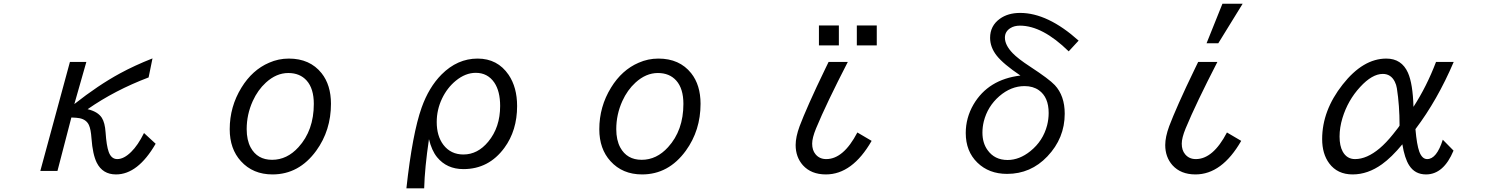

<svg xmlns="http://www.w3.org/2000/svg" viewBox="-20 -900 8040 1039"><path d="M447.3 -564.9 382.3 -336.9Q511.7 -439 629.4 -502.9Q708.5 -545.9 805.2 -584L784.2 -481Q601.1 -411.6 454.1 -309.1Q509.8 -295.9 531.2 -262.2Q547.9 -235.8 551.3 -184.1Q556.2 -110.8 568.4 -77.6Q582.5 -39.1 614.7 -39.1Q650.4 -39.1 689.9 -78.1Q726.1 -113.3 759.3 -180.2L822.3 -122.1Q726.1 43.9 607.9 43.9Q535.2 43.9 503.4 -20Q481.4 -64.9 475.1 -150.9Q471.7 -200.2 461.4 -222.7Q448.2 -252.4 411.1 -260.3Q396 -263.2 366.2 -264.2L291 24.9H198.2L358.4 -564.9Z M1543 -583Q1657.2 -583 1720.2 -503.9Q1771 -439.9 1771 -338.4Q1771 -194.3 1691.4 -84.5Q1598.1 43.9 1454.6 43.9Q1348.6 43.9 1283.7 -27.8Q1223.1 -94.2 1223.1 -200.7Q1223.1 -322.8 1286.6 -425.8Q1345.2 -521.5 1436 -560.5Q1486.8 -583 1543 -583ZM1540 -504.9Q1475.6 -504.9 1418.9 -453.1Q1375 -413.1 1347.7 -353Q1314.9 -280.3 1314.9 -201.2Q1314.9 -142.1 1336.4 -102.1Q1372.6 -35.2 1452.6 -35.2Q1533.2 -35.2 1595.2 -103.5Q1678.2 -194.3 1678.2 -337.9Q1678.2 -420.4 1639.6 -463.9Q1603 -504.9 1540 -504.9Z M2179.2 119.1Q2211.9 -178.2 2261.7 -317.9Q2300.8 -427.7 2369.1 -496.6Q2455.1 -583 2564.5 -583Q2672.4 -583 2732.4 -495.1Q2778.3 -427.2 2778.3 -326.2Q2778.3 -193.8 2709.5 -100.1Q2625 15.1 2487.8 15.1Q2397.9 15.1 2345.2 -49.3Q2315.9 -85.4 2301.3 -147Q2278.3 8.3 2275.4 119.1ZM2554.7 -505.9Q2498.5 -505.9 2446.3 -462.9Q2399.9 -424.8 2372.1 -366.7Q2343.3 -306.2 2343.3 -239.7Q2343.3 -164.1 2379.4 -116.2Q2419.4 -64 2487.8 -64Q2564.9 -64 2622.1 -133.3Q2686.5 -210.9 2686.5 -326.7Q2686.5 -405.8 2655.3 -452.6Q2619.1 -505.9 2554.7 -505.9Z M3543 -583Q3657.2 -583 3720.2 -503.9Q3771 -439.9 3771 -338.4Q3771 -194.3 3691.4 -84.5Q3598.1 43.9 3454.6 43.9Q3348.6 43.9 3283.7 -27.8Q3223.1 -94.2 3223.1 -200.7Q3223.1 -322.8 3286.6 -425.8Q3345.2 -521.5 3436 -560.5Q3486.8 -583 3543 -583ZM3540 -504.9Q3475.6 -504.9 3418.9 -453.1Q3375 -413.1 3347.7 -353Q3314.9 -280.3 3314.9 -201.2Q3314.9 -142.1 3336.4 -102.1Q3372.6 -35.2 3452.6 -35.2Q3533.2 -35.2 3595.2 -103.5Q3678.2 -194.3 3678.2 -337.9Q3678.2 -420.4 3639.6 -463.9Q3603 -504.9 3540 -504.9Z M4411.6 -654.3V-762.2H4519.5V-654.3ZM4616.7 -654.3V-762.2H4724.6V-654.3ZM4619.6 -183.1 4696.8 -137.7Q4592.3 43.9 4449.2 43.9Q4369.6 43.9 4324.7 -5.9Q4285.6 -50.3 4285.6 -115.2Q4285.6 -158.7 4307.1 -217.3Q4324.7 -264.2 4359.6 -343Q4394.5 -421.9 4447.8 -531.7L4463.9 -564.9H4567.9Q4510.3 -453.1 4467.3 -363.3Q4424.3 -273.4 4396 -205.1Q4375 -153.8 4375 -122.6Q4375 -86.9 4393.1 -65.4Q4414.6 -39.1 4451.2 -39.1Q4544.4 -39.1 4619.6 -183.1Z M5816.9 -680.2 5763.2 -622.1Q5621.1 -761.2 5499.5 -761.2Q5469.2 -761.2 5448.7 -748.5Q5418 -730 5418 -696.3Q5418 -656.2 5459.5 -612.8Q5488.3 -582.5 5555.7 -538.6Q5657.2 -472.2 5688 -439.5Q5741.7 -381.8 5741.7 -284.7Q5741.7 -152.3 5647.9 -53.7Q5558.1 41 5429.7 41Q5331.5 41 5269 -20Q5206.1 -81.1 5206.1 -180.2Q5206.1 -262.2 5248 -334.5Q5327.6 -470.2 5502 -491.2Q5409.2 -553.7 5373.5 -599.1Q5337.9 -644.5 5337.9 -695.3Q5337.9 -760.3 5390.6 -798.3Q5434.6 -830.1 5500.5 -830.1Q5649.4 -830.1 5816.9 -680.2ZM5524.4 -434.1Q5451.2 -434.1 5387.7 -379.4Q5324.2 -324.2 5303.7 -242.7Q5296.4 -212.4 5296.4 -182.6Q5296.4 -126.5 5323.7 -88.4Q5361.8 -34.2 5432.6 -34.2Q5496.1 -34.2 5555.7 -82Q5624.5 -137.2 5646.5 -222.2Q5654.8 -255.4 5654.8 -288.6Q5654.8 -374 5602.1 -411.6Q5570.3 -434.1 5524.4 -434.1Z M6509.3 -666 6595.2 -879.9H6704.6L6572.8 -666ZM6619.6 -183.1 6696.8 -137.7Q6592.3 43.9 6449.2 43.9Q6369.6 43.9 6324.7 -5.9Q6285.6 -50.3 6285.6 -115.2Q6285.6 -158.7 6307.1 -217.3Q6324.7 -264.2 6359.6 -343Q6394.5 -421.9 6447.8 -531.7L6463.9 -564.9H6567.9Q6510.3 -453.1 6467.3 -363.3Q6424.3 -273.4 6396 -205.1Q6375 -153.8 6375 -122.6Q6375 -86.9 6393.1 -65.4Q6414.6 -39.1 6451.2 -39.1Q6544.4 -39.1 6619.6 -183.1Z M7845.7 -85Q7792 43.9 7696.8 43.9Q7636.7 43.9 7605.5 -5.4Q7581.1 -43.5 7568.8 -119.1Q7510.3 -48.3 7458.5 -11.2Q7381.8 43.9 7299.8 43.9Q7217.3 43.9 7172.9 -16.1Q7134.8 -67.4 7134.8 -147.5Q7134.8 -301.8 7245.6 -442.4Q7356 -583 7481.9 -583Q7564.9 -583 7599.1 -506.3Q7625.5 -446.8 7628.9 -321.8Q7700.2 -431.6 7751 -564.9H7846.7Q7758.3 -357.9 7639.6 -201.2Q7647 -116.2 7660.6 -79.1Q7675.8 -39.1 7703.1 -39.1Q7754.4 -39.1 7787.6 -144ZM7553.7 -220.7Q7553.7 -329.1 7539.1 -422.4Q7536.1 -441.4 7527.8 -458Q7506.8 -500 7462.9 -500Q7405.3 -500 7340.3 -429.2Q7273.9 -357.4 7244.6 -261.2Q7229 -209.5 7229 -161.1Q7229 -110.8 7246.1 -79.6Q7268.6 -39.1 7313 -39.1Q7376.5 -39.1 7445.8 -97.2Q7481.4 -127.4 7518.6 -173.8Q7553.7 -217.3 7553.7 -220.7Z"/></svg>

Font: BIZ UDGothic
Style: Regular
Weight: 400
Monospace: yes
Designer: TypeBank Co., Ltd.
Foundry: Morisawa Inc.
Version: Version 1.05